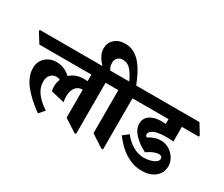

<svg xmlns="http://www.w3.org/2000/svg" viewBox="-212 -1286 1975 1693"><g transform="rotate(30 775.5 -439.0)"><path d="M286 20Q173 -61 110.5 -142Q48 -223 48 -307Q48 -351 68.5 -384Q89 -417 124 -436Q159 -455 204 -455Q283 -455 348 -396Q404 -447 488 -447Q508 -447 524 -445V-512H-6L-68 -611V-626H739L800 -527V-512H668V9H652L524 -74V-359H523Q478 -359 452.5 -325.5Q427 -292 427 -237Q427 -222 428.5 -206.5Q430 -191 434 -178L295 -211Q290 -231 290 -257Q290 -298 305 -333Q288 -342 268 -342Q232 -342 209 -316Q186 -290 186 -247Q186 -188 223.5 -136Q261 -84 334 -36Z M926 9 798 -74V-512H727L665 -611V-626H843Q813 -693 780 -729Q747 -765 701 -765Q668 -765 648.5 -745.5Q629 -726 629 -693Q629 -670 637.5 -649Q646 -628 658 -613H586Q554 -639 527.5 -680Q501 -721 501 -768Q501 -824 541.5 -861Q582 -898 647 -898Q701 -898 743 -873.5Q785 -849 816.5 -809Q848 -769 872 -721Q896 -673 914 -626H1013L1074 -527V-512H942V9Z M1328 1Q1263 1 1205.5 -25.5Q1148 -52 1102 -94.5Q1056 -137 1024 -183L1080 -226Q1119 -173 1174.5 -140.5Q1230 -108 1288 -108Q1324 -108 1355.5 -117Q1387 -126 1406 -140.5Q1425 -155 1425 -174Q1425 -203 1390 -203Q1344 -203 1275 -155Q1202 -192 1153.5 -242.5Q1105 -293 1105 -350Q1105 -405 1148.5 -435Q1192 -465 1263 -465Q1289 -465 1309 -464V-512H1001L939 -611V-626H1558L1619 -527V-512H1445V-363Q1430 -365 1410.5 -365.5Q1391 -366 1372 -366Q1292 -366 1250 -348Q1208 -330 1208 -301Q1208 -285 1223 -276Q1253 -295 1282.5 -305.5Q1312 -316 1344 -316Q1419 -316 1472 -259Q1492 -237 1504 -209Q1516 -181 1516 -151Q1516 -83 1465 -41Q1414 1 1328 1Z"/></g></svg>

Font: Noto Serif Devanagari ExtraBold
Style: Regular
Weight: 800
Designer: Universal Thirst, Indian Type Foundry and the Monotype Design Team
Foundry: Monotype Imaging Inc.
Version: Version 2.004; ttfautohint (v1.8.4.7-5d5b)